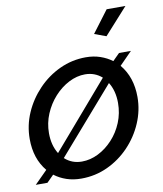

<svg xmlns="http://www.w3.org/2000/svg" viewBox="-83 -798 744 875"><g transform="rotate(-10 289.0 -360.0)"><path d="M448 -609 394 -629 470 -730H557ZM223 10Q186 10 155 -0.5Q124 -11 99 -30L67 2H13L72 -57Q22 -117 22 -208Q22 -271 47 -328.5Q72 -386 116 -432Q160 -478 217 -504.5Q274 -531 338 -531Q374 -531 404.5 -520.5Q435 -510 459 -492L491 -524H546L488 -465Q539 -404 539 -312Q539 -250 514 -192Q489 -134 445.5 -88.5Q402 -43 345 -16.5Q288 10 223 10ZM113 -219Q113 -163 138 -123L399 -426Q366 -455 321 -455Q283 -455 246 -436Q209 -417 179 -384Q149 -351 131 -308.5Q113 -266 113 -219ZM239 -66Q278 -66 315 -84.5Q352 -103 382 -135.5Q412 -168 429.5 -210.5Q447 -253 447 -301Q447 -357 422 -397L160 -96Q193 -66 239 -66Z"/></g></svg>

Font: Raleway Medium
Style: Italic
Weight: 500
Italic angle: -12°
Designer: Matt McInerney, Pablo Impallari, Rodrigo Fuenzalida
Foundry: Matt McInerney, Pablo Impallari, Rodrigo Fuenzalida
Version: Version 4.026